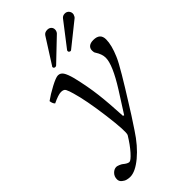

<svg xmlns="http://www.w3.org/2000/svg" viewBox="-268 -893 1051 1051"><g transform="rotate(-45 258.0 -367.5)"><path d="M319.8 -155.8 273.9 -85.9Q226.1 -12.2 171.6 33Q117.2 78.1 77.1 78.1Q66.4 78.1 53.5 75Q40.5 71.8 28.3 61.5Q16.1 51.3 16.1 36.1Q16.1 14.2 30.5 -0.5Q44.9 -15.1 62 -15.1Q67.9 -15.1 79.8 -10.3Q91.8 -5.4 97.2 -1Q118.7 17.1 131.8 17.1Q143.1 17.1 171.4 -14.4Q199.7 -45.9 229 -94.2Q238.3 -114.3 220.5 -252Q202.6 -389.6 180.2 -464.8Q173.3 -490.2 165 -506.8Q158.2 -519 137.2 -519Q116.7 -519 70.8 -497.1Q60.1 -507.8 58.1 -527.8Q87.4 -549.3 130.6 -572.3Q173.8 -595.2 189.9 -595.2Q208.5 -595.2 220 -578.4Q231.4 -561.5 242.2 -521Q262.7 -435.5 271.5 -361.8Q280.3 -288.1 285.2 -187L292 -184.1L369.1 -305.2Q443.8 -423.8 443.8 -478Q443.8 -506.3 422.9 -538.1Q418 -544.4 418 -558.1Q418 -576.2 429.9 -585.7Q441.9 -595.2 463.9 -595.2Q516.1 -595.2 516.1 -547.9Q516.1 -504.4 488.8 -440.9Q476.6 -411.6 439.9 -350.1Q403.3 -288.6 362.8 -224.4Q322.3 -160.2 319.8 -155.8ZM486.8 -771Q482.4 -757.3 476.1 -752L338.9 -642.1Q336.9 -640.1 333 -640.1Q328.6 -640.1 324.5 -643.8Q320.3 -647.5 321.8 -652.8Q321.8 -655.8 323.2 -657.2L430.2 -795.9Q439.5 -808.1 456.1 -808.1Q471.2 -808.1 480.2 -796.9Q489.3 -785.6 486.8 -771ZM356 -776.9Q354 -767.1 348.1 -761.2L221.2 -640.1Q218.3 -637.2 211.9 -637.2Q207 -637.2 203.4 -640.9Q199.7 -644.5 201.2 -649.9Q201.2 -651.9 203.1 -652.8L295.9 -798.8Q305.2 -813 325.2 -813Q341.3 -813 350.1 -802.7Q358.9 -792.5 356 -776.9Z"/></g></svg>

Font: Common Serif SemiBold
Style: Italic
Weight: 600
Italic angle: -12°
Designer: Philipp H. Poll, Khaled Hosny
Foundry: Stefan Peev, Context Ltd.
Version: Version 1.026